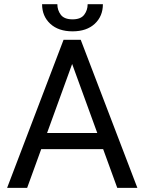

<svg xmlns="http://www.w3.org/2000/svg" viewBox="-20 -902 692 922"><path d="M345.7 -647.9 110.4 0H14.2L285.2 -710.9H347.2ZM543 0 307.1 -647.9 305.7 -710.9H367.7L639.6 0ZM530.8 -263.2V-186H131.3V-263.2ZM400.9 -881.8H474.1Q474.1 -824.2 435.1 -787.8Q396 -751.5 328.6 -751.5Q260.7 -751.5 221.4 -787.8Q182.1 -824.2 182.1 -881.8H255.4Q255.4 -853 272 -831.1Q288.6 -809.1 328.6 -809.1Q367.7 -809.1 384.3 -831.1Q400.9 -853 400.9 -881.8Z"/></svg>

Font: RobotoDEMO
Style: Regular
Weight: 400
Designer: Christian Robertson
Foundry: Google
Version: Version 2.136